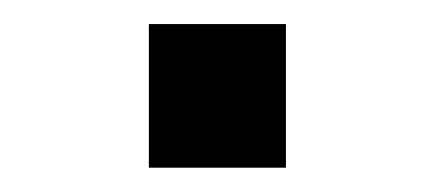

<svg xmlns="http://www.w3.org/2000/svg" viewBox="-20 -138 358 158"><path d="M102.5 0V-118.2H215.3V0Z"/></svg>

Font: Acari Sans SemiBold
Style: Regular
Weight: 600
Designer: Alfredo Marco Pradil and Stefan Peev
Foundry: Hanken Design Co.
Version: Version 1.045;January 11, 2019;FontCreator 11.5.0.2425 64-bi